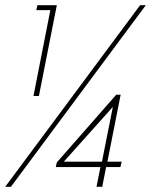

<svg xmlns="http://www.w3.org/2000/svg" viewBox="-23 -720 582 740"><path d="M517 -700H539L19 0H-3ZM446 -97 441 -76H386L371 0H349L364 -76H192L196 -94L425 -355H442L391 -97ZM370 -97 412 -308 223 -97ZM171 -681H117L121 -700H196L127 -350H106Z"/></svg>

Font: Albert Sans Thin
Style: Italic
Weight: 250
Italic angle: -11.25°
Designer: Andreas Rasmussen
Foundry: a.Foundry
Version: Version 1.025